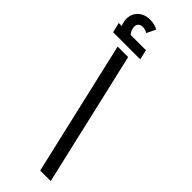

<svg xmlns="http://www.w3.org/2000/svg" viewBox="-397 -949 968 968"><g transform="rotate(45 87.5 -465.0)"><path d="M-12 -718H63L229 0H154ZM114 -753H-79L-92 -806H-71Q-80 -829 -80 -848Q-80 -884 -55.5 -907Q-31 -930 8 -930Q41 -930 65 -916L42 -868Q24 -878 9 -878Q-7 -878 -15.5 -870Q-24 -862 -24 -848Q-24 -826 -7 -806H102Z"/></g></svg>

Font: Cairo
Style: Italic
Weight: 400
Italic angle: -13°
Designer: Mohamed Gaber, Accademia di Belle Arti di Urbino and others
Foundry: Kief Type Foundry, Accademia di Belle Arti di Urbino and others
Version: Version 3.011